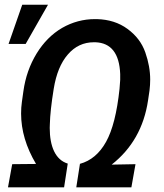

<svg xmlns="http://www.w3.org/2000/svg" viewBox="-20 -802 704 822"><path d="M16.6 -613.8H89.8L185.5 -781.7H75.2ZM306.6 0H542.5L560.1 -99.1L458 -97.2C544.4 -165 596.7 -256.8 613.8 -372.1L620.1 -414.6C622.1 -430.7 623 -446.3 623 -461.4C623 -498.5 616.2 -537.6 602.1 -577.6C587.9 -618.2 562.5 -651.4 525.9 -678.2C489.3 -705.1 445.8 -718.8 394.5 -720.2C392.1 -720.2 389.6 -720.2 386.7 -720.2C336.4 -720.2 289.6 -707.5 246.1 -682.6C202.6 -657.2 166 -620.6 136.7 -572.8C107.4 -524.9 88.4 -471.2 80.1 -411.1L73.7 -365.7C71.3 -349.1 70.3 -332.5 70.3 -315.9C70.3 -243.7 91.8 -171.4 134.3 -100.1L32.2 -99.1L14.2 0H254.4L270 -101.6C217.3 -117.7 192.9 -174.8 192.9 -254.4C192.9 -259.3 193.4 -264.2 193.4 -269.5C194.3 -308.1 199.7 -358.9 210 -421.9C220.2 -484.9 240.2 -534.2 270.5 -568.8C300.8 -604 337.9 -621.1 382.3 -621.1C384.3 -621.1 386.2 -621.1 388.2 -621.1C455.6 -618.7 491.2 -573.2 494.6 -484.9V-460L491.7 -421.4C481 -320.3 461.9 -244.6 434.1 -194.8C406.2 -144.5 368.7 -113.3 322.3 -100.6Z"/></svg>

Font: Roboto Medium
Style: Italic
Weight: 500
Italic angle: -12°
Designer: Google
Version: Version 2.137; 2017